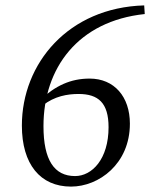

<svg xmlns="http://www.w3.org/2000/svg" viewBox="-20 -678 556 711"><path d="M243 13C346 13 461 -71 461 -220C461 -320 403 -387 312 -387C242 -387 185 -361 128 -307H123L139 -288C182 -322 230 -330 271 -330C344 -330 382 -297 382 -207C382 -89 321 -26 258 -26C181 -26 141 -85 141 -211C141 -426 269 -600 516 -626L514 -658C233 -650 61 -443 61 -213C61 -70 129 13 243 13Z"/></svg>

Font: Source Serif 4 Variable
Style: Italic
Weight: 400
Italic angle: -12°
Designer: Frank Grießhammer
Foundry: Adobe Systems Incorporated
Version: Version 4.004;hotconv 1.0.116;makeotfexe 2.5.65601